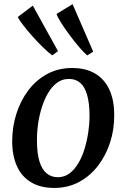

<svg xmlns="http://www.w3.org/2000/svg" viewBox="-20 -891 607 922"><path d="M326.5 -564.5Q391.5 -564.5 436.5 -538Q481.5 -511.5 505 -461Q528.5 -410.5 528.5 -338Q529 -270 508.8 -207.2Q488.5 -144.5 450.8 -95.2Q413 -46 359.8 -17.2Q306.5 11.5 240.5 11.5Q176.5 11.5 131.2 -14.5Q86 -40.5 62.5 -90.5Q39 -140.5 38.5 -211.5Q38.5 -281 58.5 -344.2Q78.5 -407.5 116 -457.2Q153.5 -507 207 -535.8Q260.5 -564.5 326.5 -564.5ZM311 -512Q279 -512 254.2 -493.8Q229.5 -475.5 211.2 -444.8Q193 -414 180.8 -375.2Q168.5 -336.5 162.8 -295.2Q157 -254 157.5 -215.5Q157.5 -154.5 169.5 -115.8Q181.5 -77 204 -58.5Q226.5 -40 258 -40Q289 -40 313.5 -58.2Q338 -76.5 356.2 -107.2Q374.5 -138 386.2 -176.8Q398 -215.5 404 -256.5Q410 -297.5 410 -336.5Q409.5 -397 398.2 -435.8Q387 -474.5 365.2 -493.2Q343.5 -512 311 -512ZM231 -625Q213 -638 187.2 -663Q161.5 -688 135.8 -716.8Q110 -745.5 90.8 -770.8Q71.5 -796 65.5 -809.5L137.5 -864L258.5 -645.5ZM399 -625Q381.5 -639.5 358.5 -666.8Q335.5 -694 312.5 -725Q289.5 -756 272.8 -782.8Q256 -809.5 251.5 -824L328.5 -871L427.5 -643Z"/></svg>

Font: Merriweather 28pt Medium
Style: Italic
Weight: 500
Italic angle: -7.8°
Version: Version 2.101